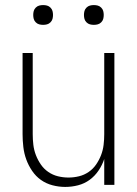

<svg xmlns="http://www.w3.org/2000/svg" viewBox="-20 -729 540 757"><path d="M237 8Q212 8 187 1.5Q162 -5 141.5 -19.5Q121 -34 106.5 -55.5Q92 -77 83.5 -100.5Q75 -124 72 -149.5Q69 -175 69 -200V-520H109V-200Q109 -179 111.5 -158Q114 -137 121.5 -117.5Q129 -98 141 -80.5Q153 -63 170.5 -51Q188 -39 208.5 -34Q229 -29 250 -29Q271 -29 291.5 -34Q312 -39 329.5 -51Q347 -63 359 -80.5Q371 -98 378.5 -117.5Q386 -137 388.5 -158Q391 -179 391 -200V-520H431V0H391V-102Q383 -78 368.5 -56.5Q354 -35 333.5 -20Q313 -5 288 1.5Q263 8 237 8ZM350 -631Q342 -631 334.5 -633Q327 -635 321 -641Q315 -647 313 -654.5Q311 -662 311 -670Q311 -678 313 -685.5Q315 -693 321 -699Q327 -705 334.5 -707Q342 -709 350 -709Q358 -709 365.5 -707Q373 -705 379 -699Q385 -693 387 -685.5Q389 -678 389 -670Q389 -662 387 -654.5Q385 -647 379 -641Q373 -635 365.5 -633Q358 -631 350 -631ZM150 -631Q142 -631 134.5 -633Q127 -635 121 -641Q115 -647 113 -654.5Q111 -662 111 -670Q111 -678 113 -685.5Q115 -693 121 -699Q127 -705 134.5 -707Q142 -709 150 -709Q158 -709 165.5 -707Q173 -705 179 -699Q185 -693 187 -685.5Q189 -678 189 -670Q189 -662 187 -654.5Q185 -647 179 -641Q173 -635 165.5 -633Q158 -631 150 -631Z"/></svg>

Font: Iosevka SS18 Extralight
Style: Regular
Weight: 200
Monospace: yes
Designer: Belleve Invis
Foundry: Belleve Invis
Version: Version 25.1.1; ttfautohint (v1.8.4)